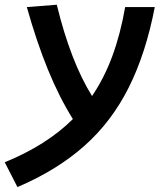

<svg xmlns="http://www.w3.org/2000/svg" viewBox="-71 -547 677 798"><path d="M1.5 230.5 -51.3 127.4Q124 55.7 231.9 -52.2Q175.8 -141.6 128.4 -257.3Q81.1 -373 40.5 -517.6L165 -527.3Q222.7 -290.5 311.5 -147.9Q362.3 -222.7 396 -314.2Q429.7 -405.8 449.2 -517.6H572.3Q535.2 -324.7 463.6 -182.4Q392.1 -40 278.3 60.5Q164.6 161.1 1.5 230.5Z"/></svg>

Font: Cascadia Mono NF SemiBold
Style: Italic
Weight: 600
Italic angle: -10°
Monospace: yes
Designer: Aaron Bell
Foundry: Saja Typeworks
Version: Version 2404.023; ttfautohint (v1.8.4)